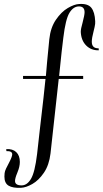

<svg xmlns="http://www.w3.org/2000/svg" viewBox="-20 -677 513 958"><path d="M473 -426Q435 -425 410 -450Q385 -475 383 -518Q383 -533 392 -564Q402 -602 402 -616Q402 -645 374 -645Q346 -645 326.5 -613Q307 -581 296 -489Q290 -446 275 -298H395V-283H273L232 89Q225 147 199 185Q173 223 141.5 241Q110 259 85 260Q44 262 23 249.5Q2 237 2 204Q2 193 3 187Q4 177 10.5 163.5Q17 150 24 137Q41 105 41 93Q41 76 12 77L11 67Q43 65 61 82Q79 99 79 131Q79 143 76 156Q74 166 66 186Q55 212 55 226Q55 248 88 248Q115 248 134.5 215.5Q154 183 165 92Q172 34 177 -15Q202 -228 207 -283H95V-298H209Q213 -351 226 -481Q232 -539 259 -578.5Q286 -618 318.5 -637Q351 -656 375 -657Q418 -660 435.5 -638.5Q453 -617 455 -571Q456 -559 452 -542Q448 -525 447 -521Q438 -487 438 -469Q438 -435 472 -436Z"/></svg>

Font: Viaoda Libre
Style: Regular
Weight: 400
Designer: Gydient
Version: Version 2.000